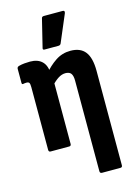

<svg xmlns="http://www.w3.org/2000/svg" viewBox="-134 -793 734 1048"><g transform="rotate(-15 233.0 -269.5)"><path d="M308 185Q296 185 296 173V-339Q296 -367 286.5 -379.5Q277 -392 255 -392Q235 -392 215 -379.5Q195 -367 173 -343L159 -414Q190 -452 228 -477.5Q266 -503 313 -503Q369 -503 396 -468.5Q423 -434 423 -360V173Q423 185 412 185ZM67 0Q56 0 56 -12V-366Q56 -385 52 -391Q48 -397 37 -397Q32 -397 27.5 -396.5Q23 -396 18 -395Q10 -393 10 -403V-482Q10 -493 22 -496Q37 -500 53.5 -501.5Q70 -503 85 -503Q129 -503 153 -479Q177 -455 177 -408V-393L183 -371V-12Q183 0 172 0ZM179 -546Q167 -546 171 -558L209 -713Q210 -719 213.5 -721.5Q217 -724 223 -724H329Q343 -724 337 -708L272 -555Q268 -546 257 -546Z"/></g></svg>

Font: Sofia Sans Condensed ExtraBold
Style: Regular
Weight: 800
Designer: Botio Nikoltchev, Ani Petrova
Foundry: lettersoup
Version: Version 4.101